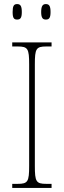

<svg xmlns="http://www.w3.org/2000/svg" viewBox="-20 -922 315 942"><path d="M205 -826C221 -826 228 -834 228 -863C228 -893 221 -902 205 -902C190 -902 182 -893 182 -863C182 -834 190 -826 205 -826ZM64 -826C80 -826 87 -834 87 -863C87 -893 80 -902 64 -902C48 -902 42 -893 42 -863C42 -834 48 -826 64 -826ZM40 0H233V-20H207C157 -20 151 -31 151 -108V-606C151 -683 157 -694 207 -694H233V-714H40V-694H67C117 -694 123 -683 123 -606V-108C123 -31 117 -20 67 -20H40Z"/></svg>

Font: Noto Serif Devanagari Condensed Thin
Style: Regular
Weight: 100
Width: 3
Designer: Universal Thirst, Indian Type Foundry and the Monotype Design Team
Foundry: Monotype Imaging Inc.
Version: Version 2.004